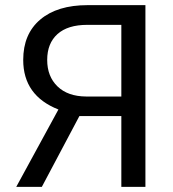

<svg xmlns="http://www.w3.org/2000/svg" viewBox="-20 -731 677 751"><path d="M454.6 0V-276.9H290.5L143.6 0H43.5L208.5 -302.7Q70.8 -356.9 70.8 -496.6Q70.8 -598.1 137.5 -654.5Q204.1 -710.9 322.8 -710.9H548.8V0ZM164.6 -496.6Q164.6 -432.1 204.8 -393.1Q245.1 -354 316.9 -353.5H454.6V-633.8H321.3Q245.1 -633.8 204.8 -597.7Q164.6 -561.5 164.6 -496.6Z"/></svg>

Font: SteelSelectRoboto
Style: Roboto-Regular
Weight: 400
Designer: Google
Version: Version 2.137; 2017